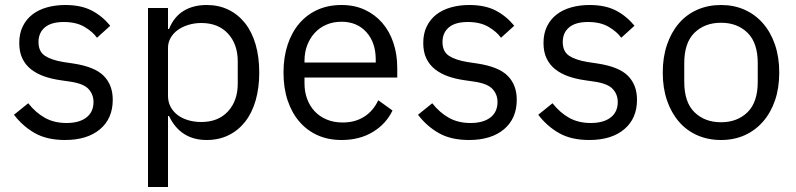

<svg xmlns="http://www.w3.org/2000/svg" viewBox="-20 -548 3184 768"><path d="M240 12Q168 12 119.5 -15.5Q71 -43 36 -89L93 -135Q123 -97 160 -76.5Q197 -56 246 -56Q297 -56 325.5 -78Q354 -100 354 -140Q354 -170 334.5 -191.5Q315 -213 264 -221L223 -227Q187 -232 157 -242.5Q127 -253 104.5 -270.5Q82 -288 69.5 -314Q57 -340 57 -376Q57 -414 71 -442.5Q85 -471 109.5 -490Q134 -509 168 -518.5Q202 -528 241 -528Q304 -528 346.5 -506Q389 -484 421 -445L368 -397Q351 -421 318 -440.5Q285 -460 235 -460Q185 -460 159.5 -438.5Q134 -417 134 -380Q134 -342 159.5 -325Q185 -308 233 -300L273 -294Q359 -281 395 -244.5Q431 -208 431 -149Q431 -74 380 -31Q329 12 240 12Z M572 -516H652V-432H656Q676 -481 714.5 -504.5Q753 -528 807 -528Q855 -528 894 -509Q933 -490 960.5 -455Q988 -420 1002.5 -370Q1017 -320 1017 -258Q1017 -196 1002.5 -146Q988 -96 960.5 -61Q933 -26 894 -7Q855 12 807 12Q702 12 656 -84H652V200H572ZM785 -60Q853 -60 892 -102.5Q931 -145 931 -214V-302Q931 -371 892 -413.5Q853 -456 785 -456Q758 -456 733.5 -448.5Q709 -441 691 -428Q673 -415 662.5 -396.5Q652 -378 652 -357V-165Q652 -140 662.5 -120.5Q673 -101 691 -87.5Q709 -74 733.5 -67Q758 -60 785 -60Z M1346 12Q1293 12 1250.5 -7Q1208 -26 1177.5 -61.5Q1147 -97 1130.5 -146.5Q1114 -196 1114 -258Q1114 -319 1130.5 -369Q1147 -419 1177.5 -454.5Q1208 -490 1250.5 -509Q1293 -528 1346 -528Q1398 -528 1439 -509Q1480 -490 1509 -456.5Q1538 -423 1553.5 -377Q1569 -331 1569 -276V-238H1198V-214Q1198 -181 1208.5 -152.5Q1219 -124 1238.5 -103Q1258 -82 1286.5 -70Q1315 -58 1351 -58Q1400 -58 1436.5 -81Q1473 -104 1493 -147L1550 -106Q1525 -53 1472 -20.5Q1419 12 1346 12ZM1346 -461Q1313 -461 1286 -449.5Q1259 -438 1239.5 -417Q1220 -396 1209 -367.5Q1198 -339 1198 -305V-298H1483V-309Q1483 -378 1445.5 -419.5Q1408 -461 1346 -461Z M1856 12Q1784 12 1735.5 -15.5Q1687 -43 1652 -89L1709 -135Q1739 -97 1776 -76.5Q1813 -56 1862 -56Q1913 -56 1941.5 -78Q1970 -100 1970 -140Q1970 -170 1950.5 -191.5Q1931 -213 1880 -221L1839 -227Q1803 -232 1773 -242.5Q1743 -253 1720.5 -270.5Q1698 -288 1685.5 -314Q1673 -340 1673 -376Q1673 -414 1687 -442.5Q1701 -471 1725.5 -490Q1750 -509 1784 -518.5Q1818 -528 1857 -528Q1920 -528 1962.5 -506Q2005 -484 2037 -445L1984 -397Q1967 -421 1934 -440.5Q1901 -460 1851 -460Q1801 -460 1775.5 -438.5Q1750 -417 1750 -380Q1750 -342 1775.5 -325Q1801 -308 1849 -300L1889 -294Q1975 -281 2011 -244.5Q2047 -208 2047 -149Q2047 -74 1996 -31Q1945 12 1856 12Z M2337 12Q2265 12 2216.5 -15.5Q2168 -43 2133 -89L2190 -135Q2220 -97 2257 -76.5Q2294 -56 2343 -56Q2394 -56 2422.5 -78Q2451 -100 2451 -140Q2451 -170 2431.5 -191.5Q2412 -213 2361 -221L2320 -227Q2284 -232 2254 -242.5Q2224 -253 2201.5 -270.5Q2179 -288 2166.5 -314Q2154 -340 2154 -376Q2154 -414 2168 -442.5Q2182 -471 2206.5 -490Q2231 -509 2265 -518.5Q2299 -528 2338 -528Q2401 -528 2443.5 -506Q2486 -484 2518 -445L2465 -397Q2448 -421 2415 -440.5Q2382 -460 2332 -460Q2282 -460 2256.5 -438.5Q2231 -417 2231 -380Q2231 -342 2256.5 -325Q2282 -308 2330 -300L2370 -294Q2456 -281 2492 -244.5Q2528 -208 2528 -149Q2528 -74 2477 -31Q2426 12 2337 12Z M2864 12Q2812 12 2769 -7Q2726 -26 2695.5 -61.5Q2665 -97 2648 -146.5Q2631 -196 2631 -258Q2631 -319 2648 -369Q2665 -419 2695.5 -454.5Q2726 -490 2769 -509Q2812 -528 2864 -528Q2916 -528 2958.5 -509Q3001 -490 3032 -454.5Q3063 -419 3080 -369Q3097 -319 3097 -258Q3097 -196 3080 -146.5Q3063 -97 3032 -61.5Q3001 -26 2958.5 -7Q2916 12 2864 12ZM2864 -59Q2929 -59 2970 -99Q3011 -139 3011 -221V-295Q3011 -377 2970 -417Q2929 -457 2864 -457Q2799 -457 2758 -417Q2717 -377 2717 -295V-221Q2717 -139 2758 -99Q2799 -59 2864 -59Z"/></svg>

Font: IBM Plex Sans Devanagari
Style: Regular
Weight: 400
Designer: Mike Abbink, Paul van der Laan, Pieter van Rosmalen, Erin McLaughlin
Foundry: Bold Monday
Version: Version 1.1